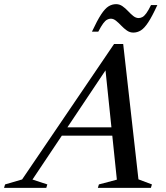

<svg xmlns="http://www.w3.org/2000/svg" viewBox="-92 -905 801 925"><path d="M180.5 -251.5 194 -291.5H517L504 -251.5ZM575 -41 640 -16.5 635 0H379.5L384.5 -16.5L471 -39.5L413 -598L438 -598.5L64.5 -40L136 -16.5L131 0H-72.5L-67.5 -16.5L14.5 -40.5L457.5 -693H501.5ZM666 -880.5Q641 -826 622.2 -797.5Q603.5 -769 586.5 -758.5Q569.5 -748 550 -748Q533.5 -748 519.2 -758Q505 -768 492.2 -781.5Q479.5 -795 467 -805Q454.5 -815 442 -815Q433 -815 424 -810.2Q415 -805.5 405 -792Q395 -778.5 381.5 -752.5H351Q376.5 -807 395.2 -835.5Q414 -864 431 -874.5Q448 -885 467.5 -885Q484 -885 498.2 -875Q512.5 -865 525 -851.5Q537.5 -838 550 -828Q562.5 -818 576 -818Q585 -818 594 -822.8Q603 -827.5 613 -841.2Q623 -855 635.5 -880.5Z"/></svg>

Font: Newsreader 36pt Medium
Style: Italic
Weight: 500
Italic angle: -17°
Designer: Hugues Gentile
Foundry: Production Type
Version: Version 1.003